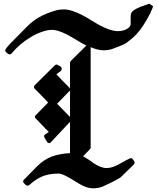

<svg xmlns="http://www.w3.org/2000/svg" viewBox="-20 -954 851 1042"><path d="M811 -920 790 -934Q790 -934 742 -917Q698 -899 692 -882Q690 -877 689.5 -872.5Q689 -868 689 -860V-835Q693 -812 671.5 -798.5Q650 -785 619 -785Q569 -785 480 -841Q382 -903 327 -903Q302 -903 282 -897Q230 -882 193 -861Q156 -840 123 -806Q106 -788 87.5 -770Q69 -752 52 -734L54 -735Q43 -726 37.5 -719.5Q32 -713 26 -707H27Q18 -699 12 -689Q3 -678 15 -669L25 -661Q29 -659 34 -659Q40 -659 43 -664Q86 -716 143 -750Q176 -772 222 -786Q244 -792 262 -792Q307 -792 394 -738Q409 -728 423 -720.5Q437 -713 449 -707L365 -624Q364 -623 362 -620Q360 -617 360 -614V-472Q357 -477 357 -478Q340 -494 321 -514Q302 -534 286 -551L310 -569Q315 -574 315 -580Q315 -587 310 -592L294 -601Q287 -607 278 -600L169 -492Q160 -482 168 -473Q185 -455 204.5 -436Q224 -417 241 -397L173 -328Q165 -320 174 -311Q192 -293 209.5 -274Q227 -255 245 -238L226 -225Q216 -220 221 -208L234 -186Q238 -179 245 -177.5Q252 -176 256 -182L360 -293V-123Q304 -120 261.5 -104.5Q219 -89 181 -51L110 21Q101 31 110 40L119 49Q128 57 138 51Q175 17 211.5 2.5Q248 -12 298 -12Q313 -12 340.5 2.5Q368 17 406 41Q426 54 446.5 61Q467 68 487 68Q519 68 547 54Q560 48 582 37.5Q604 27 634 9L706 -61Q714 -69 708 -80L701 -89Q699 -94 694 -95.5Q689 -97 685 -94Q682 -93 670 -87Q658 -81 635 -68Q630 -65 619 -59Q586 -42 558 -42Q527 -42 487 -69Q469 -83 455 -91.5Q441 -100 431 -106L467 -143Q468 -144 470 -146.5Q472 -149 472 -152V-698Q512 -681 542 -681Q572 -681 595.5 -690.5Q619 -700 637.5 -707Q656 -714 667 -722Q680 -732 693 -742.5Q706 -753 722 -770Q741 -790 760 -820Q779 -850 798 -887Q798 -887 798.5 -889.5Q799 -892 801 -896Q804 -899 805.5 -905Q807 -911 811 -920ZM360 -319 290 -391 357 -460Q359 -461 359 -461Q359 -462 360 -463Z"/></svg>

Font: MM Taunggyi
Style: Regular
Weight: 400
Designer: Khon Soe Zaw Thu
Version: Version 1.00 July 18, 2016, initial release